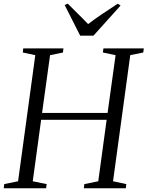

<svg xmlns="http://www.w3.org/2000/svg" viewBox="-30 -1000 784 1020"><path d="M-10 0 -7.5 -22 66 -37 157.5 -707 91 -721 93.5 -743H307L304.5 -721L236 -707L193.5 -400H541.5L584 -707L516.5 -721L519.5 -743H734L731 -721L662 -707L570.5 -37L641 -22L638.5 0H415.5L418 -22L492 -37L536.5 -363.5H188.5L144 -37L218 -22L215 0ZM396 -810.5 313.5 -973.5 330 -980.5Q356 -954 383.2 -927.5Q410.5 -901 438 -872Q472 -898 510.5 -924Q549 -950 595.5 -980.5L610.5 -970.5L466.5 -810.5Z"/></svg>

Font: Merriweather 120pt Light
Style: Italic
Weight: 300
Italic angle: -7.8°
Version: Version 2.101